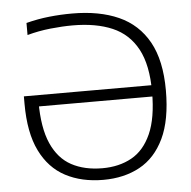

<svg xmlns="http://www.w3.org/2000/svg" viewBox="-53 -802 861 864"><g transform="rotate(-5 377.0 -370.0)"><path d="M379.5 9Q282 9 209 -29.5Q136 -68 95.8 -150Q55.5 -232 55.5 -363V-396.5H654V-345.5H94L119 -366.5Q119 -248.5 150.5 -177.5Q182 -106.5 240.5 -75Q299 -43.5 380 -43.5Q455.5 -43.5 512 -74.8Q568.5 -106 600.2 -177Q632 -248 632 -366.5Q632 -488 593.2 -560Q554.5 -632 480.8 -663.8Q407 -695.5 301.5 -695.5Q255.5 -695.5 201 -689.8Q146.5 -684 96 -670V-724.5Q148.5 -738 200.2 -743.5Q252 -749 304 -749Q426.5 -749 513.8 -710Q601 -671 647.8 -587Q694.5 -503 694.5 -368Q694.5 -234.5 654.8 -151.2Q615 -68 544.2 -29.5Q473.5 9 379.5 9Z"/></g></svg>

Font: Encode Sans SC SemiExpanded Light
Style: Regular
Weight: 300
Width: 6
Designer: Multiple Designers
Foundry: Impallari Type
Version: Version 3.002